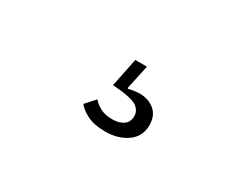

<svg xmlns="http://www.w3.org/2000/svg" viewBox="-42 -176 683 543"><g transform="rotate(30 300.0 96.0)"><path d="M311 205Q275 205 252 193.5Q229 182 219 168L247 137Q257 149 272.5 157Q288 165 311 165Q333 165 347 155.5Q361 146 361 126Q361 110 348 99Q335 88 296 83L265 80L284 -13H322L305 66L307 68Q327 63 343 63Q372 63 391.5 79.5Q411 96 411 127Q411 164 382 184.5Q353 205 311 205Z"/></g></svg>

Font: IBM Plex Sans Devanagari Light
Style: Regular
Weight: 300
Designer: Mike Abbink, Paul van der Laan, Pieter van Rosmalen, Erin McLaughlin
Foundry: Bold Monday
Version: Version 1.1